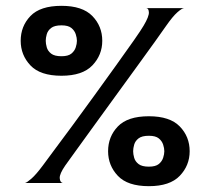

<svg xmlns="http://www.w3.org/2000/svg" viewBox="-20 -629 720 659"><path d="M66 -1Q72 -2 88 -16Q104 -30 127 -61Q137 -75 164 -111Q191 -147 227.5 -196.5Q264 -246 303 -300Q342 -354 378 -404Q414 -454 439.5 -490.5Q465 -527 473 -541Q492 -573 491 -587Q490 -601 482 -601H612Q605 -601 589 -587Q573 -573 550 -540Q539 -524 512.5 -487Q486 -450 450 -400.5Q414 -351 375.5 -298Q337 -245 301.5 -196Q266 -147 240 -111Q214 -75 204 -61Q184 -32 185 -17.5Q186 -3 195 -1ZM491 10Q418 10 384.5 -25.5Q351 -61 351 -110Q351 -160 384.5 -195Q418 -230 491 -230Q563 -230 597 -195Q631 -160 631 -110Q631 -61 597 -25.5Q563 10 491 10ZM491 -57Q514 -57 525 -66Q536 -75 540 -87.5Q544 -100 544 -110Q544 -120 540 -132.5Q536 -145 525 -154Q514 -163 491 -163Q467 -163 455.5 -154Q444 -145 440.5 -132.5Q437 -120 437 -110Q437 -100 440.5 -87.5Q444 -75 455.5 -66Q467 -57 491 -57ZM191 -369Q118 -369 84.5 -404.5Q51 -440 51 -489Q51 -539 84.5 -574Q118 -609 191 -609Q263 -609 297 -574Q331 -539 331 -489Q331 -440 297 -404.5Q263 -369 191 -369ZM191 -436Q214 -436 225 -445Q236 -454 240 -466.5Q244 -479 244 -489Q244 -499 240 -511.5Q236 -524 225 -533Q214 -542 191 -542Q167 -542 155.5 -533Q144 -524 140.5 -511.5Q137 -499 137 -489Q137 -479 140.5 -466.5Q144 -454 155.5 -445Q167 -436 191 -436Z"/></svg>

Font: Red Rose Medium
Style: Regular
Weight: 500
Designer: Jaikishan Patel
Version: Version 2.000